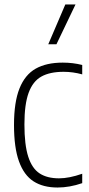

<svg xmlns="http://www.w3.org/2000/svg" viewBox="-20 -828 396 857"><path d="M42.5 -270.5Q42.5 -372 67 -433.2Q91.5 -494.5 139.2 -521.5Q187 -548.5 260 -548.5Q305.5 -548.5 347 -538V-496Q305.5 -507.5 264 -507.5Q202.5 -507.5 164.5 -486.2Q126.5 -465 107.8 -413.8Q89 -362.5 89 -272.5Q89 -181.5 106 -128.8Q123 -76 156.8 -54Q190.5 -32 243.5 -32Q288.5 -32 347 -52.5V-10.5Q290.5 9 237 9Q172.5 9 129.8 -18.5Q87 -46 64.8 -107.5Q42.5 -169 42.5 -270.5ZM195.5 -630.5 271.5 -808H317L232 -630.5Z"/></svg>

Font: Encode Sans Condensed ExLight
Style: Regular
Weight: 275
Width: 3
Designer: Multiple Designers
Foundry: Impallari Type
Version: Version 2.000